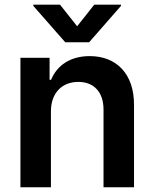

<svg xmlns="http://www.w3.org/2000/svg" viewBox="-20 -789 650 809"><path d="M233 -769.2H120.4V-764.2L255 -610.8H355.5L489.7 -764.2V-769.2H377.1L305 -678.3ZM66.1 0H194.6V-319.6C194.6 -398.4 242.2 -443.9 310 -443.9C376.4 -443.9 416.2 -400.2 416.2 -327.4V0H544.7V-347.3C545.1 -478 470.5 -552.6 358 -552.6C276.3 -552.6 220.2 -513.5 195.3 -452.8H188.9V-545.5H66.1Z"/></svg>

Font: TID UI Semi Bold
Style: Regular
Weight: 600
Designer: The TID Project Authors
Foundry: Bakken & Bæck
Version: Version 1.001;hotconv 1.0.109;makeotfexe 2.5.65596